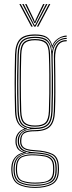

<svg xmlns="http://www.w3.org/2000/svg" viewBox="-20 -774 354 939"><path d="M151.5 145Q100.2 145 69 127.5Q37.8 110 35.5 60.8Q35.2 56 35.2 52.5Q35.2 49 35.5 44.2Q36.8 14.8 53.2 -4.2Q69.8 -23.2 92.8 -27V-28.2Q69 -37.5 62.5 -51.9Q56 -66.2 55.8 -78.5Q55.8 -81.5 55.8 -83.5Q55.8 -85.5 55.8 -88.2Q56.2 -106 67 -121.4Q77.8 -136.8 97.5 -143.5V-146Q76.8 -154.8 65.8 -174.4Q54.8 -194 53.5 -229.8Q52.5 -271.5 52 -303.9Q51.5 -336.2 51.5 -366.1Q51.5 -396 52 -429.5Q52.5 -463 53.5 -507Q55 -557.2 76.1 -581.4Q97.2 -605.5 151.5 -605.5Q190.2 -605.5 209 -592.9Q227.8 -580.2 235.2 -552.8H236.8Q242.2 -566.8 253.4 -577.4Q264.5 -588 278.5 -594Q292.5 -600 306.2 -600V-594.5Q276.5 -593.5 258.2 -576.1Q240 -558.8 236 -538.8H234.5Q229 -571 210.6 -585.4Q192.2 -599.8 151.5 -599.8Q102.8 -599.8 81.9 -578.6Q61 -557.5 59.8 -507Q58.5 -451 57.9 -408.2Q57.2 -365.5 57.6 -324Q58 -282.5 59.8 -229.8Q60.8 -193 73.2 -172.2Q85.8 -151.5 111.8 -146V-143.8Q87 -138.5 74.5 -122.8Q62 -107 61.5 -88.5Q61.5 -86 61.5 -83.8Q61.5 -81.5 61.5 -78.5Q61.8 -63.8 70.9 -48.8Q80 -33.8 108.2 -28.2V-26.8Q80.8 -24 61.8 -6.5Q42.8 11 41.2 44.5Q41 49.2 40.9 52.5Q40.8 55.8 41 61Q43.2 108.5 73.1 124.2Q103 140 151.5 140Q200.2 140 230.9 124.2Q261.5 108.5 262.5 61Q262.8 55.2 262.6 52Q262.5 48.8 262.5 44.2Q261.8 -4.2 231.9 -17.9Q202 -31.5 152 -34Q124.8 -35.2 108.9 -40.8Q93 -46.2 86 -55.8Q79 -65.2 78.5 -78.5Q78.2 -81.5 78.2 -83.6Q78.2 -85.8 78.2 -88.2Q79.2 -111.8 93.8 -124.8Q108.2 -137.8 151.5 -137.5Q198 -137.5 219.6 -157.8Q241.2 -178 243 -229Q244.5 -274.8 244.9 -313.5Q245.2 -352.2 244.9 -395.8Q244.5 -439.2 243.5 -499Q243.2 -533.2 258.8 -555.8Q274.2 -578.2 306.2 -578V-572.2Q277 -572.2 263.1 -551.2Q249.2 -530.2 249.5 -487.5Q250.2 -441.2 250.6 -402Q251 -362.8 250.9 -321.9Q250.8 -281 249 -229.5Q247 -177 224.9 -154.8Q202.8 -132.5 151.5 -132Q122 -131.8 107.6 -126.2Q93.2 -120.8 88.9 -111Q84.5 -101.2 84.2 -87.8Q84.2 -85.8 84.2 -83.8Q84.2 -81.8 84.2 -79.2Q84.8 -66.2 91.5 -57.9Q98.2 -49.5 112.9 -45.1Q127.5 -40.8 152 -39.5Q205.8 -36.5 236.6 -21.4Q267.5 -6.2 268.2 44.2Q268.5 49.2 268.5 52.4Q268.5 55.5 268.2 60.8Q267.5 109.8 235.6 127.4Q203.8 145 151.5 145ZM151.5 129.5Q180.5 129.5 203 124.2Q225.5 119 238.2 104.4Q251 89.8 251.2 61.2Q251.5 56 251.4 52.6Q251.2 49.2 251.2 44.2Q250.8 14.8 238.1 1Q225.5 -12.8 203.4 -17.4Q181.2 -22 152.8 -23.8Q105 -27 79.8 -11Q54.5 5 52.2 44.2Q52 49.2 51.9 52.8Q51.8 56.2 52 61.5Q54 104.8 81.4 117.1Q108.8 129.5 151.5 129.5ZM151.5 124.2Q111.5 124.2 85.5 113.4Q59.5 102.5 57.8 61.5Q57.5 57 57.5 53Q57.5 49 57.8 44Q59.8 1.5 86.5 -10Q113.2 -21.5 152.2 -19Q179 -17.8 199.9 -13.9Q220.8 -10 233 2.9Q245.2 15.8 245.5 44.2Q245.8 50 245.6 53Q245.5 56 245.5 61.5Q245 102.8 218.2 113.5Q191.5 124.2 151.5 124.2ZM151.5 119Q175.8 119 195.5 115.6Q215.2 112.2 227.1 100Q239 87.8 239.5 61.8Q239.8 56 239.6 52.8Q239.5 49.5 239.5 44.2Q239.2 17.8 227.8 6Q216.2 -5.8 196.6 -9.2Q177 -12.8 152 -14Q114.2 -16.2 89.8 -6Q65.2 4.2 63.5 44.2Q63.2 49 63.2 53Q63.2 57 63.5 61.8Q65.2 100.8 90 109.9Q114.8 119 151.5 119ZM151.5 134.8Q105.5 134.8 76.9 120.8Q48.2 106.8 46.2 61.2Q46 56 46.1 52.5Q46.2 49 46.5 44.2Q48.2 10.8 67.2 -6.6Q86.2 -24 121 -26.5V-27.8Q88.5 -33.5 78 -47.9Q67.5 -62.2 67 -78.5Q66.8 -81.5 66.8 -83.5Q66.8 -85.5 66.8 -88.5Q66.8 -108.5 81.9 -124.5Q97 -140.5 126.8 -144.8V-146Q94.2 -150.8 80.6 -170.6Q67 -190.5 65.8 -229.8Q64.2 -276.8 63.8 -318.1Q63.2 -359.5 63.8 -404.6Q64.2 -449.8 65.8 -506.8Q67.2 -555.5 86.9 -574.9Q106.5 -594.2 151.5 -594.2Q193 -594.2 211.2 -577.9Q229.5 -561.5 234 -522.8H235.2Q238 -542.8 247.6 -557.4Q257.2 -572 272.4 -580.4Q287.5 -588.8 306.2 -589V-583.5Q273.2 -583 254.8 -559Q236.2 -535 237.2 -495.5Q238.5 -441 239 -399.8Q239.5 -358.5 239.1 -319Q238.8 -279.5 237.2 -230Q235.5 -180.8 215 -161.8Q194.5 -142.8 151.5 -142.8Q121.5 -143 104.5 -135.2Q87.5 -127.5 80.5 -115.1Q73.5 -102.8 73 -88.8Q72.8 -86 72.8 -83.8Q72.8 -81.5 73 -78.5Q73.5 -59.5 89.6 -45.4Q105.8 -31.2 152 -29Q183.5 -27.5 207 -22Q230.5 -16.5 243.6 -1.5Q256.8 13.5 257.2 44.2Q257.2 49 257.4 52.1Q257.5 55.2 257.2 61.2Q256.5 106.5 227 120.6Q197.5 134.8 151.5 134.8ZM151.5 -149Q193.2 -149 211.4 -166.8Q229.5 -184.5 231 -230Q232.5 -272.5 233 -316.2Q233.5 -360 233.1 -407.1Q232.8 -454.2 231.2 -506.8Q230 -552.8 210.6 -570.6Q191.2 -588.5 151.5 -588.5Q109.8 -588.5 91.5 -570.9Q73.2 -553.2 72 -506.8Q69.8 -429.8 69.6 -364.1Q69.5 -298.5 72 -230Q73.5 -184.8 91.5 -166.9Q109.5 -149 151.5 -149ZM151.5 -154.5Q113.8 -154.5 96.6 -170.4Q79.5 -186.2 78 -230Q76 -293.5 75.9 -363.9Q75.8 -434.2 78 -506.5Q79.2 -550.8 96.1 -566.9Q113 -583 151.5 -583Q191 -583 207.4 -566.8Q223.8 -550.5 225 -506.8Q226.5 -457.2 227 -410Q227.5 -362.8 227 -318Q226.5 -273.2 225 -230.2Q223.5 -186.8 206.6 -170.6Q189.8 -154.5 151.5 -154.5ZM151.5 -160.2Q187 -160.2 202.1 -174.9Q217.2 -189.5 219 -230.5Q220.5 -269.5 221 -316Q221.5 -362.5 221.1 -411.5Q220.8 -460.5 219 -506.5Q217.8 -549.2 202.1 -563.2Q186.5 -577.2 151.5 -577.2Q117 -577.2 101.2 -563.2Q85.5 -549.2 84 -506.5Q82 -437.5 82 -366Q82 -294.5 84 -230.2Q85.5 -189 101 -174.6Q116.5 -160.2 151.5 -160.2ZM74.8 -754H81.8L140.2 -644H133ZM88.8 -754H96L143.2 -661.5L149 -650.5H151.5L157.2 -661.5L204.8 -754H212L154 -644H146.8ZM102.8 -754H109.8L145.8 -679.5L149.2 -668.8H151.5L155 -679.5L190.8 -754H198L158.5 -674L152.8 -661.2H147.8L142 -674ZM219 -754H226L167.5 -644H160.5Z"/></svg>

Font: Big Shoulders Inline Display ExtraLight
Style: Regular
Weight: 250
Version: Version 2.002